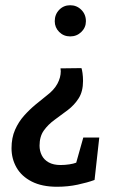

<svg xmlns="http://www.w3.org/2000/svg" viewBox="-20 -508 436 733"><path d="M198 205Q140 205 101 185Q62 165 43 131.5Q24 98 24 58Q24 18 37.5 -12.5Q51 -43 72 -66.5Q93 -90 116 -109Q139 -128 158 -143Q186 -164 199 -188Q212 -212 212 -236L211 -247L291 -248Q293 -243 295 -229Q297 -215 297 -199Q297 -159 280.5 -133Q264 -107 239 -88Q214 -69 189 -51Q164 -33 147.5 -10Q131 13 131 48Q131 68 139.5 85Q148 102 166 112Q184 122 211 122Q228 122 244.5 119.5Q261 117 271 113L298 17H359L341 179Q314 189 276.5 197Q239 205 198 205ZM248 -369Q223 -369 206 -386Q189 -403 189 -427Q189 -453 206 -470.5Q223 -488 248 -488Q273 -488 290.5 -470.5Q308 -453 308 -427Q308 -403 290.5 -386Q273 -369 248 -369Z"/></svg>

Font: Kreon
Style: Regular
Weight: 400
Designer: Julia Petretta
Foundry: Julia Petretta and Eli Heuer
Version: Version 2.002